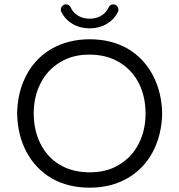

<svg xmlns="http://www.w3.org/2000/svg" viewBox="-20 -868 833 892"><path d="M167.5 -201.2Q136.7 -263.2 136.7 -341.3Q136.7 -419.4 168.5 -481Q199.7 -543 258.3 -578.1Q315.4 -614.3 395 -614.3Q474.6 -614.3 533.7 -579.1Q593.3 -543.9 625.5 -480.5Q656.2 -418.5 656.2 -340.3Q656.2 -262.2 624.5 -200.7Q593.3 -138.7 534.7 -103.5Q477.5 -67.4 397.5 -67.4Q317.4 -67.4 258.5 -102.1Q199.7 -136.7 167.5 -201.2ZM220.2 -641.6Q129.4 -589.4 87.9 -487.3Q61 -421.4 59.6 -340.8Q61.5 -240.2 103 -162.1Q145 -84 219.2 -40Q295.9 3.9 396 3.9Q496.1 3.9 572.3 -40Q648.4 -84 689.9 -162.6Q731.4 -241.2 733.4 -340.8Q731.4 -440.4 689.9 -519Q647.9 -597.7 573.7 -641.6Q497.1 -685.5 397 -685.5Q296.9 -685.5 220.2 -641.6ZM475.6 -756.8Q510.3 -777.3 527.8 -812.5Q530.3 -816.9 530.3 -822.8Q530.3 -833.5 522.9 -840.8Q516.1 -847.7 505.9 -847.7Q490.7 -847.7 483.9 -832Q472.7 -808.1 449.2 -794.4Q426.8 -781.2 396.5 -781.2Q366.2 -781.2 343.8 -794.4Q320.3 -808.1 309.1 -832Q302.2 -847.7 287.1 -847.7Q276.4 -847.7 269.5 -840.3Q262.7 -833 262.7 -823.2Q262.7 -816.9 265.1 -812.3Q267.6 -807.6 270.3 -803.2Q272.9 -798.8 275.9 -794.4Q292 -771.5 317.4 -756.8Q352.5 -736.3 396.5 -736.3Q440.4 -736.3 475.6 -756.8Z"/></svg>

Font: YuPearl-Light
Style: Light
Weight: 300
Designer: Max Yao
Foundry: Max-Everyday
Version: Version 1.011; ttfautohint (v1.8.3)